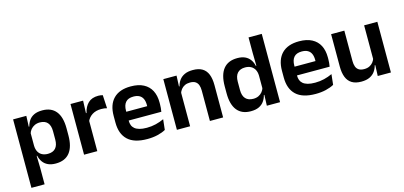

<svg xmlns="http://www.w3.org/2000/svg" viewBox="-70 -1142 3779 1795"><g transform="rotate(-15 1819.0 -244.5)"><path d="M336 11.5Q292 11.5 261.5 -2.8Q231 -17 212.2 -43Q193.5 -69 185.5 -104H149L181.5 -202Q182.5 -167 195.8 -143Q209 -119 232.8 -107Q256.5 -95 288.5 -95Q337 -95 362.5 -123.2Q388 -151.5 388 -207V-287.5Q388 -342.5 363 -370.5Q338 -398.5 289 -398.5Q261 -398.5 238.5 -387.8Q216 -377 201 -359Q186 -341 179.5 -317.5L149.5 -386.5H185Q193 -418.5 210.8 -444.8Q228.5 -471 260.2 -486.2Q292 -501.5 340.5 -501.5Q427 -501.5 472 -445.8Q517 -390 517 -281V-213Q517 -103 471.8 -45.8Q426.5 11.5 336 11.5ZM56 172V-490.5H184L179 -366L181.5 -343.5V-147L180 -124L183.5 10.5V172Z M736 -285 703.5 -370.5H734.5Q748 -430 783.5 -464Q819 -498 882 -498Q895 -498 905.5 -496.2Q916 -494.5 924.5 -492L931.5 -364Q920.5 -367.5 906 -369.2Q891.5 -371 875.5 -371Q824.5 -371 788.8 -348.5Q753 -326 736 -285ZM611.5 0V-490.5H733.5L728 -340L739.5 -335.5V0Z M1221.5 12Q1095.5 12 1034 -46Q972.5 -104 972.5 -214V-278Q972.5 -387 1030 -445.5Q1087.5 -504 1197 -504Q1271 -504 1320.5 -478Q1370 -452 1394.8 -404.2Q1419.5 -356.5 1419.5 -290V-272.5Q1419.5 -254.5 1417.8 -235.8Q1416 -217 1413 -200.5H1297Q1298.5 -228 1298.8 -252.8Q1299 -277.5 1299 -297.5Q1299 -332 1288 -356.2Q1277 -380.5 1254.5 -393Q1232 -405.5 1197 -405.5Q1145.5 -405.5 1121 -377Q1096.5 -348.5 1096.5 -296V-250.5L1097 -236V-197.5Q1097 -174.5 1104.2 -155Q1111.5 -135.5 1128.5 -121.2Q1145.5 -107 1173.8 -99Q1202 -91 1244.5 -91Q1290.5 -91 1332.2 -101.2Q1374 -111.5 1411.5 -129L1400.5 -28Q1367 -9.5 1321.8 1.2Q1276.5 12 1221.5 12ZM1040.5 -200.5V-285.5H1387V-200.5Z M1829.5 0V-294.5Q1829.5 -325.5 1821.2 -348Q1813 -370.5 1794 -383Q1775 -395.5 1742 -395.5Q1713 -395.5 1691.2 -385Q1669.5 -374.5 1655.8 -356.8Q1642 -339 1635 -316.5L1615 -386.5H1639Q1647 -419 1665.8 -445Q1684.5 -471 1716.8 -486.2Q1749 -501.5 1797.5 -501.5Q1854 -501.5 1889 -480.2Q1924 -459 1940.8 -417Q1957.5 -375 1957.5 -313V0ZM1510 0V-490.5H1638L1633 -371L1638 -360.5V0Z M2223.5 11.5Q2137 11.5 2092 -44.5Q2047 -100.5 2047 -209.5V-277Q2047 -387.5 2092.5 -444.5Q2138 -501.5 2228 -501.5Q2272 -501.5 2302.2 -487.5Q2332.5 -473.5 2351.2 -447.5Q2370 -421.5 2377.5 -386.5H2415L2382.5 -291.5Q2381.5 -326 2368.2 -349.8Q2355 -373.5 2331.5 -386Q2308 -398.5 2276 -398.5Q2227.5 -398.5 2201.8 -370.5Q2176 -342.5 2176 -287V-206Q2176 -151 2201.8 -123Q2227.5 -95 2277 -95Q2305 -95 2327 -105.5Q2349 -116 2363.8 -134.2Q2378.5 -152.5 2385 -175.5L2415.5 -104H2379.5Q2371.5 -72 2353.5 -45.8Q2335.5 -19.5 2304 -4Q2272.5 11.5 2223.5 11.5ZM2380.5 0 2385 -120 2382.5 -148.5V-349L2383 -369.5L2380.5 -510V-661H2508.5V0Z M2850.5 12Q2724.5 12 2663 -46Q2601.5 -104 2601.5 -214V-278Q2601.5 -387 2659 -445.5Q2716.5 -504 2826 -504Q2900 -504 2949.5 -478Q2999 -452 3023.8 -404.2Q3048.5 -356.5 3048.5 -290V-272.5Q3048.5 -254.5 3046.8 -235.8Q3045 -217 3042 -200.5H2926Q2927.5 -228 2927.8 -252.8Q2928 -277.5 2928 -297.5Q2928 -332 2917 -356.2Q2906 -380.5 2883.5 -393Q2861 -405.5 2826 -405.5Q2774.5 -405.5 2750 -377Q2725.5 -348.5 2725.5 -296V-250.5L2726 -236V-197.5Q2726 -174.5 2733.2 -155Q2740.5 -135.5 2757.5 -121.2Q2774.5 -107 2802.8 -99Q2831 -91 2873.5 -91Q2919.5 -91 2961.2 -101.2Q3003 -111.5 3040.5 -129L3029.5 -28Q2996 -9.5 2950.8 1.2Q2905.5 12 2850.5 12ZM2669.5 -200.5V-285.5H3016V-200.5Z M3262 -490.5V-195.5Q3262 -165 3270.2 -142.2Q3278.5 -119.5 3297.8 -107.2Q3317 -95 3349.5 -95Q3379 -95 3400.5 -105.5Q3422 -116 3436 -133.8Q3450 -151.5 3456.5 -173.5L3476.5 -104H3452.5Q3444.5 -72 3425.8 -45.8Q3407 -19.5 3374.8 -4Q3342.5 11.5 3294 11.5Q3238 11.5 3202.8 -10Q3167.5 -31.5 3150.8 -73.5Q3134 -115.5 3134 -177V-490.5ZM3581.5 -490.5V0H3454L3458.5 -119L3453.5 -129.5V-490.5Z"/></g></svg>

Font: Anek Tamil Medium SemiBold
Style: Regular
Weight: 600
Version: Version 1.003